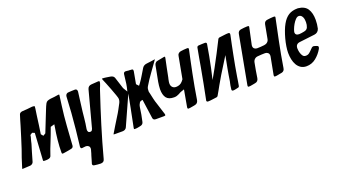

<svg xmlns="http://www.w3.org/2000/svg" viewBox="-104 -1126 3365 1897"><g transform="rotate(-20 1578.5 -177.5)"><path d="M148 -288 147 -280Q147 -276 145 -268Q144 -264 143 -260.5Q142 -257 141 -254Q137 -241 134 -228Q131 -215 128 -202Q123 -184 117 -166Q111 -148 106 -130L77 -30Q74 -20 64 -12.5Q54 -5 43 -4Q24 -3 5.5 -2Q-13 -1 -31 0Q-33 0 -36.5 0Q-40 0 -42 -2V-5Q-40 -9 -38.5 -14Q-37 -19 -35 -26Q-10 -109 19 -187Q37 -242 54 -296.5Q71 -351 88 -407Q96 -433 103.5 -460Q111 -487 120 -513Q126 -533 153 -536Q179 -538 204.5 -539.5Q230 -541 256 -545H267Q279 -545 283 -543Q283 -542 284 -540Q285 -538 285 -535Q285 -527 283 -514Q281 -501 279 -487Q277 -471 274.5 -456.5Q272 -442 271 -431Q266 -389 260 -349Q254 -309 248 -268L247 -260L266 -237L292 -253L360 -424Q371 -450 381 -476.5Q391 -503 404 -528Q412 -543 425.5 -548.5Q439 -554 459 -557Q479 -559 499 -561Q519 -563 539 -567Q540 -567 541 -567.5Q542 -568 543 -568Q549 -568 551 -566L552 -565V-563V-560L538 -455Q524 -352 517 -250.5Q510 -149 503 -46Q500 -24 476 -21Q468 -19 455.5 -16.5Q443 -14 429 -12Q415 -10 404 -8Q393 -6 387 -6Q377 -6 377 -20Q377 -83 384 -150.5Q391 -218 402 -280L406 -307L364 -295L361 -286Q349 -253 336.5 -220Q324 -187 311 -155Q297 -123 285.5 -91Q274 -59 263 -27L262 -24Q256 -10 239 -5Q230 -2 220 -1.5Q210 -1 197 -1Q183 -1 180.5 -4Q178 -7 179 -15L196 -293L171 -303Z M621 192Q621 184 624 178Q626 173 631.5 153Q637 133 644 110Q648 98 651.5 87Q655 76 657 67Q659 62 661 53.5Q663 45 663 40Q663 18 646 10Q640 6 633 5Q626 4 621 4Q612 4 602.5 6Q593 8 584 8Q576 8 572.5 4Q569 0 568 -14L569 -17Q574 -60 578.5 -102Q583 -144 588 -187Q597 -272 603 -355.5Q609 -439 613 -524Q614 -538 623 -547Q632 -556 646 -556Q663 -557 679.5 -558Q696 -559 713 -559Q737 -559 737 -533V-530Q735 -514 733 -499Q731 -484 729 -468Q724 -433 720 -397Q716 -361 711 -326Q708 -296 705 -266Q702 -236 698 -206Q697 -200 695.5 -192Q694 -184 693 -175Q691 -165 690 -156.5Q689 -148 689 -143Q689 -134 694.5 -124.5Q700 -115 714 -115Q728 -115 733.5 -123Q739 -131 741 -138L842 -516Q851 -550 886 -552L957 -557Q968 -557 970 -554.5Q972 -552 972 -548Q972 -536 961 -509Q956 -496 951 -484.5Q946 -473 944 -464Q890 -303 840.5 -142.5Q791 18 747 183Q740 215 705 215Q689 215 672 213Q655 211 639 209Q621 206 621 192Z M1197 -342 1060 -37Q1055 -25 1043.5 -18Q1032 -11 1018 -11H934Q928 -11 925 -12Q922 -12 922 -13L925 -19Q947 -56 969 -92Q991 -128 1014 -165Q1023 -180 1032.5 -195Q1042 -210 1050 -226Q1058 -241 1066 -256Q1074 -271 1082 -286Q1091 -304 1091 -324Q1091 -334 1079.5 -367Q1068 -400 1053.5 -438Q1039 -476 1025 -510.5Q1011 -545 1005 -558Q1005 -559 1003 -565Q1003 -567 1002 -569Q1003 -569 1003 -569.5Q1003 -570 1004 -570Q1025 -570 1046.5 -566.5Q1068 -563 1088 -560Q1120 -555 1128 -531L1166 -413Q1166 -411 1170 -405Q1173 -399 1173 -400L1195 -364L1205 -406Q1212 -438 1215 -471Q1218 -504 1223 -536Q1226 -558 1246 -558Q1254 -558 1260.5 -557Q1267 -556 1275 -555Q1280 -555 1286 -555Q1292 -555 1297 -554Q1310 -554 1317 -551.5Q1324 -549 1324 -534L1300 -403L1323 -378L1340 -400Q1363 -432 1382.5 -465.5Q1402 -499 1422 -531Q1438 -556 1472 -559Q1492 -561 1512.5 -564Q1533 -567 1553 -570H1555H1560L1558 -568Q1519 -512 1479 -457.5Q1439 -403 1404 -344Q1396 -330 1394.5 -318.5Q1393 -307 1393 -292Q1394 -288 1394.5 -284Q1395 -280 1397 -275Q1404 -243 1411 -211.5Q1418 -180 1429 -149L1467 -29Q1467 -27 1467.5 -24Q1468 -21 1468 -18V-16Q1463 -11 1453 -11H1366Q1339 -11 1336 -35L1308 -235L1291 -232Q1283 -230 1276 -222Q1272 -216 1271 -213L1264 -199Q1262 -194 1260.5 -187Q1259 -180 1258 -174Q1249 -103 1232 -30Q1226 -4 1197 1Q1190 3 1182.5 4Q1175 5 1167 7Q1160 8 1153.5 8.5Q1147 9 1140 9Q1133 9 1131 7Q1130 7 1130 5Q1130 -2 1131 -6Q1140 -54 1150 -101Q1160 -148 1169 -196Z M1728 -193 1700 -183Q1696 -182 1693 -181Q1690 -180 1686 -178Q1681 -176 1676 -173Q1671 -170 1666 -167Q1652 -160 1639.5 -156Q1627 -152 1610 -152Q1553 -152 1529.5 -183.5Q1506 -215 1506 -274Q1506 -293 1508.5 -312Q1511 -331 1514 -351Q1522 -392 1529.5 -431.5Q1537 -471 1545 -512Q1548 -528 1557 -536Q1566 -547 1581 -548L1648 -561Q1650 -561 1652.5 -561.5Q1655 -562 1657 -562Q1662 -562 1662 -557Q1662 -549 1661 -546Q1651 -498 1641 -450.5Q1631 -403 1622 -355Q1620 -348 1618.5 -341.5Q1617 -335 1616 -328Q1614 -320 1613 -312Q1612 -304 1612 -296Q1612 -272 1626 -257Q1640 -242 1664 -242Q1684 -242 1702 -249.5Q1720 -257 1734 -274L1748 -292L1791 -523Q1793 -538 1803.5 -547Q1814 -556 1828 -558Q1844 -560 1860.5 -562Q1877 -564 1893 -564Q1905 -564 1908 -561Q1909 -560 1909 -559Q1910 -558 1910 -555Q1910 -548 1909 -544Q1897 -486 1884.5 -429Q1872 -372 1861 -315Q1847 -248 1835.5 -182Q1824 -116 1813 -49Q1807 -16 1777 -10Q1769 -8 1759.5 -6.5Q1750 -5 1739 -3Q1730 -1 1721.5 0Q1713 1 1705 1Q1696 1 1696 -10Q1696 -12 1696.5 -14.5Q1697 -17 1697 -19Z M2025 -183 2083 -286Q2118 -350 2151.5 -414.5Q2185 -479 2218 -545Q2223 -553 2232 -555Q2253 -557 2280.5 -561Q2308 -565 2328 -565Q2344 -565 2344 -551Q2344 -548 2343.5 -545.5Q2343 -543 2343 -541Q2333 -492 2322.5 -443.5Q2312 -395 2303 -346Q2292 -292 2282.5 -238.5Q2273 -185 2264 -131Q2260 -108 2257 -85.5Q2254 -63 2249 -40Q2246 -26 2233 -25Q2227 -23 2220 -22Q2213 -21 2206 -19Q2194 -16 2182 -16Q2167 -16 2167 -31Q2167 -42 2172 -69Q2174 -80 2176.5 -91.5Q2179 -103 2181 -111Q2186 -144 2191.5 -177Q2197 -210 2203 -242L2228 -371L2179 -292Q2150 -247 2123 -202Q2096 -157 2070 -111Q2057 -88 2044.5 -65Q2032 -42 2018 -19Q2014 -11 2004 -9Q1984 -7 1958 -3Q1932 1 1912 1Q1896 1 1896 -14Q1896 -18 1898 -22Q1914 -102 1929.5 -181Q1945 -260 1959 -340Q1968 -389 1976 -437.5Q1984 -486 1994 -535Q1997 -549 2011 -551Q2028 -552 2044.5 -553Q2061 -554 2078 -554Q2096 -554 2096 -539Q2096 -537 2095.5 -535.5Q2095 -534 2095 -532Q2085 -473 2074.5 -415Q2064 -357 2051 -298Z M2543 -561Q2544 -560 2544 -559Q2545 -558 2545 -555Q2545 -552 2543 -544Q2535 -502 2525 -460Q2515 -418 2507 -376Q2507 -374 2506.5 -371Q2506 -368 2506 -366Q2506 -346 2518.5 -336.5Q2531 -327 2546 -327Q2565 -327 2584 -328.5Q2603 -330 2622 -332Q2642 -334 2656.5 -346.5Q2671 -359 2674 -379L2701 -523Q2707 -555 2739 -558Q2755 -560 2771.5 -562Q2788 -564 2803 -564Q2816 -564 2819 -561Q2820 -560 2820 -559Q2821 -558 2821 -555Q2821 -552 2819 -544Q2808 -487 2795.5 -431Q2783 -375 2772 -318Q2758 -252 2746.5 -186.5Q2735 -121 2724 -55Q2720 -22 2689 -16Q2680 -15 2670.5 -13Q2661 -11 2651 -9Q2642 -7 2633.5 -6Q2625 -5 2617 -5Q2608 -5 2608 -16Q2608 -23 2609 -26L2643 -205Q2643 -207 2643.5 -210Q2644 -213 2644 -215Q2644 -235 2631.5 -245Q2619 -255 2603 -255Q2584 -255 2565 -254Q2546 -253 2526 -251Q2506 -250 2492 -237.5Q2478 -225 2474 -205Q2466 -166 2459.5 -127Q2453 -88 2447 -49Q2441 -15 2411 -10Q2403 -8 2393.5 -6.5Q2384 -5 2374 -3Q2365 -1 2356.5 0Q2348 1 2340 1Q2330 1 2330 -10Q2330 -12 2330.5 -14.5Q2331 -17 2331 -19L2425 -523Q2431 -555 2463 -558Q2478 -560 2494.5 -562Q2511 -564 2527 -564Q2539 -564 2543 -561Z M2945 7Q2911 7 2886.5 -9Q2862 -25 2847 -51Q2832 -77 2825 -110.5Q2818 -144 2818 -179Q2818 -209 2824 -247Q2830 -285 2840.5 -324Q2851 -363 2864.5 -399Q2878 -435 2893 -461Q2922 -513 2960.5 -537Q2999 -561 3056 -561H3059Q3129 -554 3157.5 -510Q3186 -466 3186 -394Q3186 -371 3183.5 -348.5Q3181 -326 3176 -304Q3163 -265 3124 -260L2964 -241Q2919 -236 2919 -190Q2919 -181 2921 -166Q2923 -151 2928 -137Q2932 -123 2942.5 -108Q2953 -93 2974 -93Q2995 -93 3009.5 -104Q3024 -115 3038 -130Q3041 -133 3043.5 -136Q3046 -139 3049 -141L3058 -150Q3067 -156 3074 -156Q3082 -156 3089 -153Q3094 -151 3098.5 -150Q3103 -149 3108 -147Q3123 -142 3123 -130Q3123 -126 3118 -114Q3089 -63 3045 -28Q3001 7 2945 7ZM2976 -317Q2979 -316 2985 -316Q2997 -316 3010.5 -318.5Q3024 -321 3036 -323Q3068 -328 3078 -352Q3088 -376 3088 -404Q3088 -416 3086.5 -430Q3085 -444 3079.5 -456.5Q3074 -469 3064.5 -477.5Q3055 -486 3040 -486Q3023 -486 3006 -468Q2989 -450 2975.5 -426.5Q2962 -403 2953.5 -380Q2945 -357 2945 -347Q2945 -333 2954 -325Q2963 -317 2976 -317Z"/></g></svg>

Font: Bangerz
Style: Regular
Weight: 400
Designer: vernon adams
Foundry: Vernon Adams
Version: Version 2.10;February 7, 2025;FontCreator 13.0.0.2683 64-bit